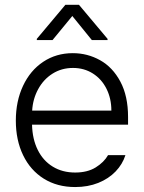

<svg xmlns="http://www.w3.org/2000/svg" viewBox="-20 -756 589 787"><path d="M44.9 -261.7Q44.9 -341.3 74.5 -404.3Q104 -467.3 157.2 -502.7Q210.4 -538.1 278.3 -538.1Q338.4 -538.1 390.1 -509.3Q441.9 -480.5 473.4 -421.4Q504.9 -362.3 504.9 -276.4V-245.1H111.3Q112.8 -185.5 134.8 -141.4Q156.7 -97.2 196.3 -73Q235.8 -48.8 288.1 -48.8Q338.4 -48.8 372.3 -69.8Q406.2 -90.8 422.9 -120.1H494.1Q482.4 -83 453.9 -53.2Q425.3 -23.4 382.8 -6.3Q340.3 10.7 288.1 10.7Q214.4 10.7 159.4 -23.7Q104.5 -58.1 74.7 -119.9Q44.9 -181.6 44.9 -261.7ZM436.5 -302.7Q436.5 -352.1 416.5 -392.1Q396.5 -432.1 360.6 -454.8Q324.7 -477.5 279.3 -477.5Q232.4 -477.5 195.3 -454.1Q158.2 -430.7 136.5 -390.6Q114.7 -350.6 111.8 -302.7ZM276.4 -690.4 195.3 -591.8H130.9V-596.7L248 -736.3H303.7L420.9 -596.7V-591.8H356.4Z"/></svg>

Font: Pretendard JP Light
Style: Regular
Weight: 300
Designer: Base glyphs from Inter by Rasmus Andersson; Hangeul glyphs from Noto Sans CJK(Source Han Sans) by Jang Soo-young and Kan
Foundry: Kil Hyung-jin
Version: Version 1.309